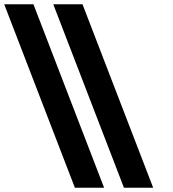

<svg xmlns="http://www.w3.org/2000/svg" viewBox="-276 -880 813 900"><path d="M305 0H442L110.7 -860H-26.3ZM75 0H212L-119.3 -860H-256.3Z"/></svg>

Font: Hussar
Style: BdOpOblFour
Weight: 700
Foundry: Cannot Into Space Fonts
Version: Version 2.00